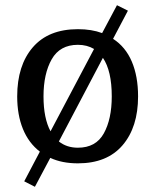

<svg xmlns="http://www.w3.org/2000/svg" viewBox="-20 -616 596 737"><path d="M73 80 133 -34Q90 -67 68 -121Q46 -175 46 -246Q46 -365 106 -434.5Q166 -504 279 -504Q332 -504 372 -489L429 -596L471 -575L414 -467Q462 -436 486 -379.5Q510 -323 510 -246Q510 -128 450.5 -58.5Q391 11 279 11Q218 11 173 -10L114 101ZM409 -246Q409 -344 375 -394L206 -73Q236 -49 279 -49Q348 -49 378.5 -104Q409 -159 409 -246ZM174 -112 341 -428Q314 -444 279 -444Q210 -444 178.5 -388.5Q147 -333 147 -246Q147 -162 174 -112Z"/></svg>

Font: Andada Pro Medium
Style: Regular
Weight: 500
Designer: Carolina Giovagnoli
Foundry: Huerta Tipografica
Version: Version 3.005; ttfautohint (v1.8.4)